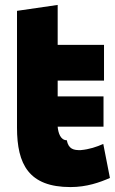

<svg xmlns="http://www.w3.org/2000/svg" viewBox="-20 -726 466 779"><path d="M214 -706V-544H402V-399H214V-335H400V-212H214C216 -188 225 -157 251 -157C258 -121 279 -116 308 -117C342 -120 372 -130 399 -142L426 -4C385 14 332 33 266 33C97 33 49 -59 49 -208V-682Z"/></svg>

Font: Repo ExtraBold
Style: Bold
Weight: 700
Designer: Stefan Peev
Foundry: Context Ltd
Version: Version 1.502